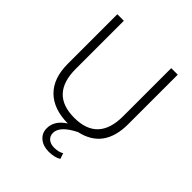

<svg xmlns="http://www.w3.org/2000/svg" viewBox="-238 -798 1146 1146"><g transform="rotate(45 335.0 -225.0)"><path d="M590 -242Q590 -36 412 3Q309 54 309 112Q309 139 327.5 154.5Q346 170 376 170Q414 170 438 155L450 191Q419 210 370 210Q323 210 293 185Q263 160 263 119Q263 54 332 10Q211 9 145.5 -55.5Q80 -120 80 -242V-660H135V-254Q135 -41 335 -41Q535 -41 535 -254V-660H590Z"/></g></svg>

Font: Human Sans Light
Style: Regular
Weight: 300
Designer: Tim Radville
Foundry: Continuum
Version: Version 1.000;FEAKit 1.0